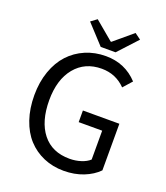

<svg xmlns="http://www.w3.org/2000/svg" viewBox="-154 -950 924 1068"><g transform="rotate(20 308.5 -416.5)"><path d="M348.1 12.2Q283.7 12.2 229 -11.2Q174.3 -34.7 135 -77.6Q95.7 -120.6 73.7 -185.1Q51.8 -249.5 51.8 -328.1Q51.8 -405.8 74.5 -470Q97.2 -534.2 137.2 -577.4Q177.2 -620.6 232.7 -644.3Q288.1 -668 353 -668Q466.8 -668 542 -586.9L496.1 -535.2Q438.5 -594.2 355 -594.2Q255.9 -594.2 197.5 -523.2Q139.2 -452.1 139.2 -330.1Q139.2 -204.6 195.6 -133.3Q252 -62 356 -62Q391.6 -62 423.3 -72.3Q455.1 -82.5 474.1 -100.1V-271H335V-339.8H550.8V-64Q517.1 -29.3 464.4 -8.5Q411.6 12.2 348.1 12.2ZM307.1 -706.1 203.1 -818.8 238.8 -845.2 349.1 -752.9H353L462.9 -845.2L499 -818.8L395 -706.1Z"/></g></svg>

Font: Source Sans Pro
Style: Regular
Weight: 400
Designer: Paul D. Hunt
Foundry: Adobe Systems Incorporated
Version: Version 3.006;hotconv 1.0.111;makeotfexe 2.5.65597